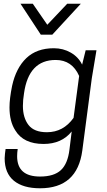

<svg xmlns="http://www.w3.org/2000/svg" viewBox="-20 -800 577 1031"><path d="M2 0ZM195 211Q104 211 54.5 170.5Q5 130 5 50Q6 26 10 0H75Q72 21 72 39Q72 148 195 148Q270 148 307 113.5Q344 79 353 3L365 -94Q311 -27 214 -27Q106 -27 62 -100Q31 -148 31 -223Q31 -270 45 -339Q66 -435 121.5 -488Q177 -541 269 -541Q319 -541 360 -517.5Q401 -494 421 -453L440 -530H498L473 -380L422 8Q395 211 195 211ZM232 -90Q320 -90 375 -167L405 -392Q367 -478 279 -478Q134 -478 109 -299Q103 -263 103 -231Q103 -168 133 -129Q163 -90 232 -90ZM414 -614ZM261 -614H199L90 -780H156L234 -667L341 -780H414Z"/></svg>

Font: Tanohe Sans
Style: Italic
Weight: 400
Designer: Village Type and Design LLC & Cristiano Sobral
Foundry: Cooper Hewitt Smithsonian Design Museum
Version: Version 1.00;September 29, 2021;FontCreator 13.0.0.2655 64-b